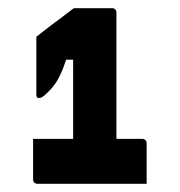

<svg xmlns="http://www.w3.org/2000/svg" viewBox="-20 -805 440 470"><path d="M61 -465H328Q333 -465 336 -462Q339 -459 339 -454Q339 -450 339 -436Q339 -422 339 -404.5Q339 -387 339 -373Q339 -359 339 -355H72Q67 -355 64 -358Q61 -361 61 -366Q61 -374 61 -384Q61 -394 61 -406.5Q61 -419 61 -434Q61 -449 61 -465ZM265 -396H153L159 -414Q159 -419 159 -424Q159 -429 159 -433.5Q159 -438 159 -442Q159 -444 159 -463Q159 -482 159 -511Q159 -540 159 -573Q159 -606 159 -636.5Q159 -667 159 -689L179 -659H125L150 -685Q142 -657 134.5 -638Q127 -619 119 -606Q111 -593 98 -580Q88 -570 83.5 -567.5Q79 -565 75 -565Q72 -565 70.5 -567Q69 -569 69 -572V-715Q79 -723 90 -731.5Q101 -740 113 -749Q127 -759 139 -768.5Q151 -778 161 -785Q166 -785 179.5 -785Q193 -785 209 -785Q225 -785 237.5 -785Q250 -785 255 -785Q259 -785 262 -782Q265 -779 265 -774Q265 -772 265 -744Q265 -716 265 -674Q265 -632 265 -585Q265 -538 265 -496Q265 -454 265 -426Q265 -398 265 -396Z"/></svg>

Font: Recursive ExtraBold
Style: Regular
Weight: 800
Version: Version 1.085